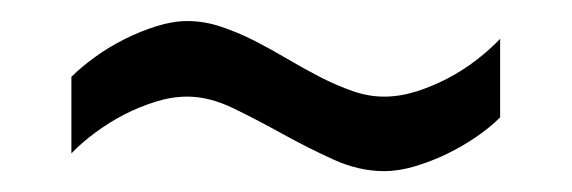

<svg xmlns="http://www.w3.org/2000/svg" viewBox="-20 -326 551 185"><path d="M160.6 -305.7Q176.8 -305.7 192.9 -300.3Q209 -294.9 224.9 -286.9Q240.7 -278.8 256.8 -269.3Q272.9 -259.8 288.6 -251.7Q304.2 -243.7 319.6 -238.3Q335 -232.9 350.1 -232.9Q365.2 -232.9 380.9 -237.8Q396.5 -242.7 411.4 -250.5Q426.3 -258.3 439.2 -268.3Q452.1 -278.3 461.9 -288.6V-212.9Q452.6 -203.6 439.2 -194.3Q425.8 -185.1 410.6 -177.7Q395.5 -170.4 379.9 -165.8Q364.3 -161.1 350.1 -161.1Q325.7 -161.1 301 -172.4Q276.4 -183.6 252.2 -197Q228 -210.4 204.8 -221.7Q181.6 -232.9 160.6 -232.9Q145.5 -232.9 129.9 -228Q114.3 -223.1 99.6 -215.6Q85 -208 71.8 -198.2Q58.6 -188.5 48.8 -178.2V-252Q58.6 -261.7 71.8 -271.2Q85 -280.8 100.1 -288.3Q115.2 -295.9 130.9 -300.8Q146.5 -305.7 160.6 -305.7Z"/></svg>

Font: SengPathom
Style: Regular
Weight: 400
Designer: John M. Durdin
Foundry: Lao Script for Windows
Version: Version 1.300